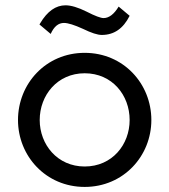

<svg xmlns="http://www.w3.org/2000/svg" viewBox="-20 -700 647 734"><path d="M173.8 -570.3C186.5 -598.6 203.1 -612.3 224.6 -612.3C240.2 -612.3 264.6 -604.5 296.9 -589.8C329.1 -574.2 352.5 -566.4 369.1 -566.4C416 -566.4 451.2 -590.8 475.6 -639.6L433.6 -674.8C416 -645.5 396.5 -630.9 376 -630.9C365.2 -630.9 343.8 -638.7 311.5 -655.3C278.3 -671.9 251 -679.7 230.5 -679.7C193.4 -679.7 161.1 -657.2 133.8 -611.3L130.9 -606.4ZM303.7 -498C155.3 -498 48.8 -379.9 48.8 -241.2C48.8 -103.5 155.3 14.6 303.7 14.6C452.1 14.6 558.6 -103.5 558.6 -241.2C558.6 -379.9 452.1 -498 303.7 -498ZM303.7 -419.9C409.2 -419.9 475.6 -335.9 475.6 -241.2C475.6 -147.5 409.2 -63.5 303.7 -63.5C199.2 -63.5 131.8 -147.5 131.8 -241.2C131.8 -335.9 199.2 -419.9 303.7 -419.9Z"/></svg>

Font: Sen-gleads
Style: Regular
Weight: 400
Designer: Kosal Sen, Philatype
Foundry: Philatype
Version: Version 1.004; ttfautohint (v1.8.3)